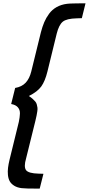

<svg xmlns="http://www.w3.org/2000/svg" viewBox="-20 -934 532 1150"><path d="M240.2 106.9 217.8 195.8Q127.9 195.8 108.9 192.9Q82.5 189.5 64.7 178.2Q46.9 167 38.3 151.6Q29.8 136.2 27.6 114.5Q25.4 92.8 28.1 71Q30.8 49.3 37.1 22.9L92.8 -204.1Q98.6 -231.9 99.4 -253.9Q100.1 -275.9 87.2 -291Q74.2 -306.2 46.9 -311L70.8 -407.2Q110.8 -414.1 133.8 -438.7Q156.7 -463.4 167 -504.9L225.1 -741.2Q233.9 -774.9 245.1 -801.3Q256.3 -827.6 274.4 -852.1Q292.5 -876.5 319.3 -891.6Q346.2 -906.7 380.9 -911.1Q390.6 -912.6 418.5 -913.3Q446.3 -914.1 469.2 -914.1H492.2L470.2 -825.2Q444.8 -825.2 439.9 -824.2Q378.9 -822.8 356 -804Q333 -785.2 319.8 -732.9L264.2 -505.9Q250 -447.8 227.1 -416Q204.1 -384.3 152.8 -358.9Q166.5 -350.1 175.8 -341.6Q185.1 -333 191.4 -325.7Q197.8 -318.4 200.4 -308.1Q203.1 -297.9 204.3 -289.6Q205.6 -281.2 203.4 -266.8Q201.2 -252.4 199 -241.5Q196.8 -230.5 191.9 -210L136.2 15.1Q121.6 65.4 136 85Q150.4 104.5 210.9 106Q214.8 106.9 240.2 106.9Z"/></svg>

Font: Sinkin Sans 500 Medium Italic
Style: Regular
Weight: 500
Italic angle: -112°
Designer: Keith Bates
Foundry: K-Type
Version: Sinkin Sans (version 1.0)  by Keith Bates   •   © 2014   www